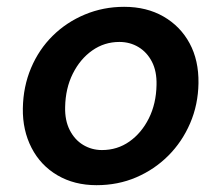

<svg xmlns="http://www.w3.org/2000/svg" viewBox="-20 -531 649 563"><path d="M263 12Q198 12 148.5 -17Q99 -46 72.5 -97.5Q46 -149 47 -213Q48 -277 71 -331.5Q94 -386 134.5 -426Q175 -466 229 -488.5Q283 -511 344 -511Q410 -511 459.5 -482.5Q509 -454 536 -404Q563 -354 562 -287Q561 -224 537.5 -169.5Q514 -115 473.5 -74.5Q433 -34 379.5 -11Q326 12 263 12ZM279 -91Q324 -91 359.5 -116Q395 -141 416.5 -184Q438 -227 439 -282Q440 -322 425.5 -350Q411 -378 386 -393Q361 -408 330 -408Q286 -408 250.5 -383Q215 -358 193.5 -315Q172 -272 171 -217Q170 -178 184.5 -149.5Q199 -121 224 -106Q249 -91 279 -91Z"/></svg>

Font: DM Sans 20pt SemiBold
Style: Italic
Weight: 600
Italic angle: -10°
Version: Version 4.004;gftools[0.9.30]